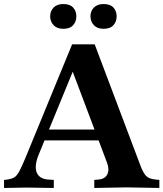

<svg xmlns="http://www.w3.org/2000/svg" viewBox="-40 -930 811 953"><path d="M-20 3V-37L-10 -38Q15 -41 29 -48.5Q43 -56 56 -80Q69 -104 89 -153L318 -710H430L659 -103Q673 -68 687 -55Q701 -42 731 -39L751 -37V3L588 0L428 3V-37L450 -39Q482 -42 493 -65.5Q504 -89 491 -123L298 -635H346L151 -160Q137 -125 137.5 -98.5Q138 -72 153.5 -56.5Q169 -41 197 -39L227 -37V3L92 1ZM168 -233 181 -287H479L491 -233ZM274 -787Q243 -787 226 -805Q209 -823 209 -849Q209 -875 226 -892.5Q243 -910 274 -910Q307 -910 323 -892.5Q339 -875 339 -849Q339 -823 323 -805Q307 -787 274 -787ZM474 -787Q443 -787 426 -805Q409 -823 409 -849Q409 -875 426 -892.5Q443 -910 474 -910Q507 -910 523 -892.5Q539 -875 539 -849Q539 -823 523 -805Q507 -787 474 -787Z"/></svg>

Font: Baskervville
Style: Bold
Weight: 700
Version: Version 1.100